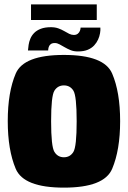

<svg xmlns="http://www.w3.org/2000/svg" viewBox="-20 -855 588 879"><path d="M272.5 4Q457 4 493.5 -82.2Q530 -168.5 530 -300.5Q530 -433 493.5 -518.2Q457 -603.5 272.5 -603.5Q88.5 -603.5 52 -518.2Q15.5 -433 15.5 -300.5Q15.5 -168.5 52 -82.2Q88.5 4 272.5 4ZM272.5 -135Q244.5 -135 229.2 -159.5Q214 -184 214 -300Q214 -416 229.2 -440Q244.5 -464 272.5 -464Q301 -464 316 -440Q331 -416 331 -300Q331 -184 316 -159.5Q301 -135 272.5 -135ZM336.5 -619.5Q364 -619.5 382 -627.2Q400 -635 411.2 -647.2Q422.5 -659.5 429 -673.8Q435.5 -688 438 -702.8Q440.5 -717.5 439.5 -728.5H349Q349 -722.5 346 -714.2Q343 -706 336 -700.5Q329 -695 318 -695Q307.5 -695 296.8 -700.2Q286 -705.5 273.8 -712.8Q261.5 -720 246.8 -725.2Q232 -730.5 213 -730.5Q185.5 -730.5 166.8 -723.2Q148 -716 136.5 -704.2Q125 -692.5 119 -678Q113 -663.5 111 -649.5Q109 -635.5 108 -624H200.5Q200.5 -630.5 202.8 -638.8Q205 -647 211.8 -652.5Q218.5 -658 231 -658Q241.5 -658 252.5 -652Q263.5 -646 276 -638.8Q288.5 -631.5 303 -625.5Q317.5 -619.5 336.5 -619.5ZM122 -763.5H423V-835H122Z"/></svg>

Font: Anybody Condensed Black
Style: Regular
Weight: 900
Width: 3
Designer: Tyler Finck
Foundry: Etcetera Type Company
Version: Version 1.113;gftools[0.9.25]